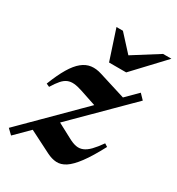

<svg xmlns="http://www.w3.org/2000/svg" viewBox="-187 -797 846 917"><g transform="rotate(30 236.0 -339.0)"><path d="M-17.5 -16.5 444.5 -477 471.5 -449 10 10ZM51 -282 33.5 -290Q56.5 -349 79.2 -387Q102 -425 126 -444.2Q150 -463.5 176.8 -467Q203.5 -470.5 234.5 -460.5L401 -408.5L305 -306.5L194.5 -343.5Q167.5 -352.5 148 -354.2Q128.5 -356 112.8 -349.5Q97 -343 82.5 -326.5Q68 -310 51 -282ZM206.5 -4.5 68.5 -74.5 164.5 -170 260.5 -119Q285 -105.5 304.2 -102Q323.5 -98.5 341.2 -105.8Q359 -113 377.5 -132Q396 -151 418 -182.5L434.5 -172Q397.5 -102 367.2 -61.5Q337 -21 311 -4.2Q285 12.5 259.5 11Q234 9.5 206.5 -4.5ZM490 -690.5 335.5 -526H241L187 -690.5H222.5L320.5 -583.5H274.5L444 -690.5Z"/></g></svg>

Font: Newsreader 36pt
Style: Bold Italic
Weight: 700
Italic angle: -17°
Designer: Hugues Gentile
Foundry: Production Type
Version: Version 1.003